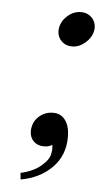

<svg xmlns="http://www.w3.org/2000/svg" viewBox="-44 -437 313 583"><g transform="rotate(5 112.5 -146.0)"><path d="M172.9 -25.9Q172.9 30.8 136 67.9Q99.1 105 41 115.2L39.1 95.2Q77.1 86.9 100.8 66.9Q124.5 46.9 127 28.8Q129.9 17.1 127.9 2Q118.2 8.8 102.1 8.8Q83 8.8 71 -3.2Q59.1 -15.1 59.1 -34.2Q59.1 -41 60.1 -43.9Q63 -65.4 80.6 -80.3Q98.1 -95.2 122.1 -95.2Q146 -95.2 159.4 -76.7Q172.9 -58.1 172.9 -25.9ZM117.2 -354Q121.1 -375.5 139.4 -391.4Q157.7 -407.2 180.2 -407.2Q199.2 -407.2 212.2 -394.5Q225.1 -381.8 225.1 -362.8Q225.1 -361.3 224.6 -358.4Q224.1 -355.5 224.1 -354Q219.7 -332.5 201.2 -316.7Q182.6 -300.8 161.1 -300.8Q141.6 -300.8 128.9 -313.5Q116.2 -326.2 116.2 -345.2Q116.2 -346.7 116.7 -349.6Q117.2 -352.5 117.2 -354Z"/></g></svg>

Font: Common Serif
Style: Italic
Weight: 400
Italic angle: -12°
Designer: Philipp H. Poll, Khaled Hosny
Foundry: Stefan Peev, Context Ltd.
Version: Version 1.026